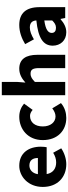

<svg xmlns="http://www.w3.org/2000/svg" viewBox="665 -1406 753 2123"><g transform="rotate(-90 1041.5 -344.5)"><path d="M287 12C346 12 412 -9 463 -44L414 -133C378 -111 344 -100 307 -100C241 -100 191 -133 178 -205H475C478 -217 481 -244 481 -270C481 -405 411 -508 270 -508C151 -508 36 -409 36 -248C36 -84 145 12 287 12ZM177 -302C187 -365 227 -396 273 -396C332 -396 356 -357 356 -302Z M799 12C853 12 914 -4 963 -47L905 -143C879 -123 848 -107 816 -107C752 -107 705 -162 705 -248C705 -334 750 -389 821 -389C844 -389 864 -380 888 -360L957 -455C920 -486 873 -508 812 -508C675 -508 554 -413 554 -248C554 -83 661 12 799 12Z M1050 0H1197V-335C1229 -366 1252 -383 1289 -383C1331 -383 1350 -361 1350 -289V0H1497V-308C1497 -432 1451 -508 1343 -508C1276 -508 1227 -473 1190 -440L1197 -529V-701H1050Z M1746 12C1802 12 1848 -14 1890 -51H1894L1904 0H2024V-284C2024 -436 1954 -508 1827 -508C1749 -508 1678 -481 1615 -443L1668 -346C1716 -374 1757 -391 1799 -391C1853 -391 1874 -363 1877 -319C1681 -299 1598 -242 1598 -138C1598 -54 1655 12 1746 12ZM1796 -102C1761 -102 1739 -117 1739 -149C1739 -187 1773 -217 1877 -231V-144C1851 -118 1829 -102 1796 -102Z"/></g></svg>

Font: Giro Sans Regular
Style: Bold
Weight: 700
Designer: Paul D. Hunt
Foundry: Adobe Systems Incorporated
Version: Version 1.000;PS 1.0;hotconv 1.0.88;makeotf.lib2.5.647800